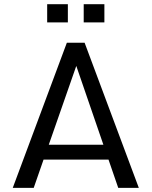

<svg xmlns="http://www.w3.org/2000/svg" viewBox="-20 -914 737 934"><path d="M42 0 305.2 -706.1H391.6L655.3 0H555.2L507.8 -137.7H191.9L144 0ZM217.3 -210H482.9L351.1 -593.3ZM209.5 -893.6H310.1V-805.2H209.5ZM387.2 -893.6H487.8V-805.2H387.2Z"/></svg>

Font: Monda
Style: Regular
Weight: 400
Designer: Vernon Adams
Foundry: Vernon Adams
Version: Version 2.100; ttfautohint (v1.8.3)